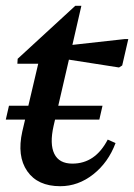

<svg xmlns="http://www.w3.org/2000/svg" viewBox="-23 -630 463 663"><path d="M185 13Q107 13 71 -39Q35 -91 54 -176L109 -410H37L38 -427L237 -610H258L227 -475L407 -495H420L399 -404L388 -397L215 -424L162 -195Q148 -133 164.5 -99Q181 -65 227 -65Q306 -65 349 -148L376 -136Q351 -69 299 -28Q247 13 185 13ZM-3 -217 8 -265H331L320 -217Z"/></svg>

Font: Platypi
Style: Italic
Weight: 400
Italic angle: -13°
Designer: David Sargent
Foundry: Bolt Cutter Type
Version: Version 1.200; ttfautohint (v1.8.4.7-5d5b)